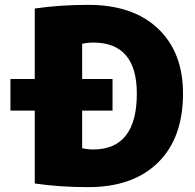

<svg xmlns="http://www.w3.org/2000/svg" viewBox="-20 -760 801 790"><path d="M23 -305V-435H123V-725Q227 -740 343 -740Q527 -740 630 -642.5Q733 -545 733 -375Q733 -192 630 -91Q527 10 343 10Q226 10 123 -5V-305ZM318 -150Q341 -145 363 -145Q543 -145 543 -375Q543 -585 363 -585Q341 -585 318 -580V-435H443V-305H318Z"/></svg>

Font: M PLUS 1p Black
Style: Regular
Weight: 900
Version: Version 1.061